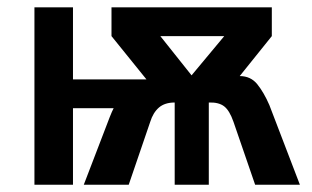

<svg xmlns="http://www.w3.org/2000/svg" viewBox="-20 -508 858 528"><path d="M804.7 0H681.6L622.1 -172.9Q611.3 -204.1 596.4 -215.6Q581.5 -227.1 554.2 -226.1V0H460.4V-226.1Q433.1 -226.1 417 -212.2Q400.9 -198.2 393.1 -172.9L334 0H210.4L276.9 -173.3L281.2 -184.6Q288.1 -202.1 292.5 -210.4H180.7V0H74.7V-487.8H180.7V-289.6H382.8L286.6 -408.7V-487.8H727.5V-408.7L639.2 -298.8Q669.4 -298.8 687.5 -276.4Q705.6 -253.9 720.7 -219.2ZM506.8 -300.8 596.7 -408.7H420.9Z"/></svg>

Font: Acari Sans SemiBold
Style: Regular
Weight: 600
Designer: Alfredo Marco Pradil and Stefan Peev
Foundry: Hanken Design Co.
Version: Version 1.045;January 11, 2019;FontCreator 11.5.0.2425 64-bi